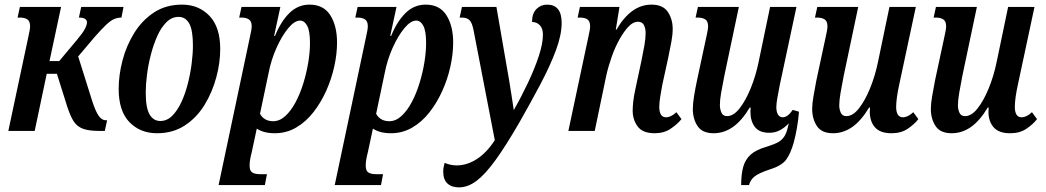

<svg xmlns="http://www.w3.org/2000/svg" viewBox="-20 -566 4521 830"><path d="M16 0 103 -409Q106 -423 108 -433.5Q110 -444 110 -453Q110 -474 98.5 -482Q87 -490 66 -490H56L66 -536H244L194 -302H236L313 -394Q339 -425 347.5 -442Q356 -459 356 -469Q356 -490 321 -490L331 -536H514L505 -490Q488 -490 473 -483.5Q458 -477 438.5 -458.5Q419 -440 389 -406L318 -322L379 -128Q393 -85 406.5 -65.5Q420 -46 438 -46H443L433 0H410Q364 0 338.5 -9.5Q313 -19 298.5 -41.5Q284 -64 271 -104L226 -247H182L130 0Z M659 10Q586 10 539.5 -38Q493 -86 493 -182Q493 -241 509.5 -304.5Q526 -368 560 -423Q594 -478 645.5 -512Q697 -546 767 -546Q839 -546 885.5 -497.5Q932 -449 932 -354Q932 -295 915 -231.5Q898 -168 864.5 -113Q831 -58 779.5 -24Q728 10 659 10ZM673 -43Q702 -43 724.5 -65.5Q747 -88 764 -124.5Q781 -161 792 -204.5Q803 -248 808.5 -291Q814 -334 814 -369Q814 -436 798 -464.5Q782 -493 752 -493Q723 -493 700 -470.5Q677 -448 660.5 -411.5Q644 -375 632.5 -331Q621 -287 615.5 -244Q610 -201 610 -166Q610 -100 626.5 -71.5Q643 -43 673 -43Z M925 234 1061 -409Q1064 -423 1066 -433.5Q1068 -444 1068 -453Q1068 -474 1056 -482Q1044 -490 1024 -490H1014L1024 -536H1192L1165 -411H1169Q1194 -473 1231 -509.5Q1268 -546 1318 -546Q1379 -546 1408 -500Q1437 -454 1437 -382Q1437 -333 1425 -278.5Q1413 -224 1390 -173Q1367 -122 1334.5 -80.5Q1302 -39 1260 -14.5Q1218 10 1168 10Q1120 10 1090 -10Q1086 11 1080 37L1068 93Q1064 108 1061.5 122.5Q1059 137 1059 149Q1059 173 1071 180Q1083 187 1104 187H1134L1125 234ZM1161 -42Q1189 -42 1213.5 -64.5Q1238 -87 1257.5 -123.5Q1277 -160 1291 -205Q1305 -250 1312.5 -295.5Q1320 -341 1320 -380Q1320 -432 1308 -454.5Q1296 -477 1277 -477Q1253 -477 1225.5 -443.5Q1198 -410 1175 -358.5Q1152 -307 1141 -250L1104 -74Q1122 -42 1161 -42Z M1427 234 1563 -409Q1566 -423 1568 -433.5Q1570 -444 1570 -453Q1570 -474 1558 -482Q1546 -490 1526 -490H1516L1526 -536H1694L1667 -411H1671Q1696 -473 1733 -509.5Q1770 -546 1820 -546Q1881 -546 1910 -500Q1939 -454 1939 -382Q1939 -333 1927 -278.5Q1915 -224 1892 -173Q1869 -122 1836.5 -80.5Q1804 -39 1762 -14.5Q1720 10 1670 10Q1622 10 1592 -10Q1588 11 1582 37L1570 93Q1566 108 1563.5 122.5Q1561 137 1561 149Q1561 173 1573 180Q1585 187 1606 187H1636L1627 234ZM1663 -42Q1691 -42 1715.5 -64.5Q1740 -87 1759.5 -123.5Q1779 -160 1793 -205Q1807 -250 1814.5 -295.5Q1822 -341 1822 -380Q1822 -432 1810 -454.5Q1798 -477 1779 -477Q1755 -477 1727.5 -443.5Q1700 -410 1677 -358.5Q1654 -307 1643 -250L1606 -74Q1624 -42 1663 -42Z M1964 244Q1932 244 1914 227Q1896 210 1896 176Q1896 159 1902 138Q1928 149 1954 149Q1999 149 2041.5 121.5Q2084 94 2119 40L2027 -436Q2021 -467 2010 -478.5Q1999 -490 1976 -490H1967L1977 -536H2126L2172 -270Q2176 -248 2181.5 -215.5Q2187 -183 2192 -149.5Q2197 -116 2201 -90Q2235 -150 2263.5 -210.5Q2292 -271 2309.5 -324.5Q2327 -378 2327 -416Q2327 -443 2313.5 -457Q2300 -471 2280 -471Q2280 -508 2299 -527Q2318 -546 2345 -546Q2408 -546 2408 -467Q2408 -415 2383 -348Q2358 -281 2316.5 -202.5Q2275 -124 2226 -38Q2167 64 2122.5 125.5Q2078 187 2040.5 215.5Q2003 244 1964 244Z M2810 10Q2758 10 2736.5 -19.5Q2715 -49 2715 -87Q2715 -104 2717.5 -127.5Q2720 -151 2728 -187L2752 -299Q2760 -337 2765.5 -368.5Q2771 -400 2771 -423Q2771 -442 2764 -457Q2757 -472 2737 -472Q2717 -472 2697 -451Q2677 -430 2658 -396Q2639 -362 2624.5 -321Q2610 -280 2601 -240L2551 0H2437L2524 -409Q2527 -423 2529 -433.5Q2531 -444 2531 -453Q2531 -474 2519.5 -482Q2508 -490 2487 -490H2477L2487 -536H2658L2642 -438H2645Q2708 -546 2796 -546Q2846 -546 2867 -514.5Q2888 -483 2888 -441Q2888 -417 2882.5 -386.5Q2877 -356 2869 -318L2843 -199Q2838 -172 2834 -147Q2830 -122 2830 -103Q2830 -83 2837 -71Q2844 -59 2859 -59Q2881 -59 2904 -81L2926 -51Q2907 -28 2878.5 -9Q2850 10 2810 10Z M3065 10Q3016 10 2995.5 -21Q2975 -52 2975 -95Q2975 -118 2980.5 -151.5Q2986 -185 2993 -218L3034 -409Q3037 -423 3039 -433.5Q3041 -444 3041 -453Q3041 -474 3029 -482Q3017 -490 2997 -490H2987L2997 -536H3174L3111 -237Q3102 -192 3097 -162.5Q3092 -133 3092 -112Q3092 -95 3098.5 -79.5Q3105 -64 3123 -64Q3151 -64 3177.5 -98Q3204 -132 3225.5 -185Q3247 -238 3259 -296L3309 -536H3423L3351 -199Q3345 -168 3340.5 -143Q3336 -118 3336 -103Q3336 -83 3343 -71Q3350 -59 3364 -59Q3385 -59 3407 -91L3434 -83Q3431 -47 3425 -12.5Q3419 22 3411 51Q3398 97 3379 123.5Q3360 150 3309 166Q3258 183 3240.5 198Q3223 213 3218 234H3184Q3184 187 3193 155Q3202 123 3225.5 102Q3249 81 3295 68Q3330 57 3346 47.5Q3362 38 3373 20Q3379 9 3383 -5Q3387 -19 3390 -33Q3372 -14 3351.5 -3Q3331 8 3305 8Q3263 8 3243.5 -17Q3224 -42 3224 -84Q3224 -87 3224.5 -91.5Q3225 -96 3225 -101H3221Q3186 -43 3147.5 -16.5Q3109 10 3065 10Z M3581 10Q3532 10 3511.5 -21Q3491 -52 3491 -95Q3491 -118 3496.5 -149.5Q3502 -181 3509 -218L3550 -409Q3553 -423 3555 -433.5Q3557 -444 3557 -453Q3557 -474 3545 -482Q3533 -490 3513 -490H3503L3513 -536H3690L3627 -237Q3619 -196 3613.5 -164Q3608 -132 3608 -110Q3608 -94 3614.5 -79Q3621 -64 3639 -64Q3667 -64 3693.5 -98Q3720 -132 3741.5 -185Q3763 -238 3775 -296L3825 -536H3939L3867 -199Q3861 -172 3857.5 -147Q3854 -122 3854 -103Q3854 -83 3861 -71Q3868 -59 3883 -59Q3905 -59 3928 -81L3950 -51Q3932 -28 3903.5 -9Q3875 10 3834 10Q3785 10 3762.5 -15.5Q3740 -41 3740 -84Q3740 -87 3740.5 -91.5Q3741 -96 3741 -101H3737Q3702 -43 3663.5 -16.5Q3625 10 3581 10Z M4094 10Q4045 10 4024.5 -21Q4004 -52 4004 -95Q4004 -118 4009.5 -149.5Q4015 -181 4022 -218L4063 -409Q4066 -423 4068 -433.5Q4070 -444 4070 -453Q4070 -474 4058 -482Q4046 -490 4026 -490H4016L4026 -536H4203L4140 -237Q4132 -196 4126.5 -164Q4121 -132 4121 -110Q4121 -94 4127.5 -79Q4134 -64 4152 -64Q4180 -64 4206.5 -98Q4233 -132 4254.5 -185Q4276 -238 4288 -296L4338 -536H4452L4380 -199Q4374 -172 4370.5 -147Q4367 -122 4367 -103Q4367 -83 4374 -71Q4381 -59 4396 -59Q4418 -59 4441 -81L4463 -51Q4445 -28 4416.5 -9Q4388 10 4347 10Q4298 10 4275.5 -15.5Q4253 -41 4253 -84Q4253 -87 4253.5 -91.5Q4254 -96 4254 -101H4250Q4215 -43 4176.5 -16.5Q4138 10 4094 10Z"/></svg>

Font: Noto Serif ExtraCondensed SemiBold
Style: Italic
Weight: 600
Width: 2
Italic angle: -12°
Designer: Monotype Design Team
Foundry: Monotype Imaging Inc.
Version: Version 2.013